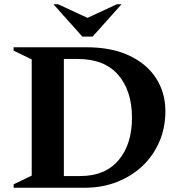

<svg xmlns="http://www.w3.org/2000/svg" viewBox="-20 -882 842 902"><path d="M44 0V-16L129 -57V-603L44 -644V-660H385Q504 -660 587 -621Q670 -582 713.5 -514Q757 -446 757 -360Q757 -282 728.5 -216Q700 -150 649 -102Q598 -54 529 -27Q460 0 378 0ZM344 -605H280V-55H358Q474 -55 537 -129.5Q600 -204 600 -329Q600 -455 535.5 -530Q471 -605 344 -605ZM367 -710 231 -862H253L391 -798L529 -862H551L415 -710Z"/></svg>

Font: Spectral
Style: Bold
Weight: 700
Designer: Jean-Baptiste Levee
Foundry: Production Type
Version: Version 2.001